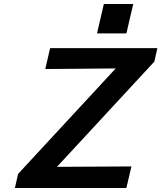

<svg xmlns="http://www.w3.org/2000/svg" viewBox="-20 -934 802 954"><path d="M462 -768 496 -914H642L608 -768ZM54 0 70 -70 555 -594 205 -591 229 -695H762L747 -628L263 -105L633 -107L608 0Z"/></svg>

Font: Coval
Style: ExtraBold Italic
Weight: 800
Foundry: Context Ltd
Version: Version 001.000